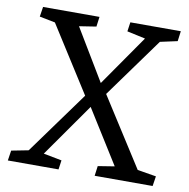

<svg xmlns="http://www.w3.org/2000/svg" viewBox="-79 -780 845 858"><g transform="rotate(10 343.5 -351.5)"><path d="M12 0 19 -46 96 -61 302 -345 112 -644 41 -658 48 -703H304L298 -658L221 -646L361 -413L521 -643L438 -661L444 -703H673L667 -657L589 -640L393 -369L591 -59L676 -45L669 0H406L412 -45L487 -57L335 -300L165 -58L248 -42L242 0Z"/></g></svg>

Font: Literata 18pt
Style: Italic
Weight: 400
Italic angle: -2°
Designer: Latin by Veronika Burian and Jose Scaglione. Greek by Irene Vlachou. Cyrillic by Vera Evstafieva
Foundry: TypeTogether
Version: Version 3.103;gftools[0.9.29]